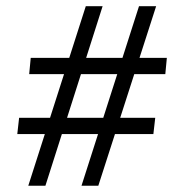

<svg xmlns="http://www.w3.org/2000/svg" viewBox="-20 -593 557 613"><path d="M240.2 0 423.8 -573.2H478.5L293.9 0ZM35.2 -165 41 -216.8H475.6L469.7 -165ZM70.3 0 253.9 -573.2H307.6L125 0ZM73.2 -356.4 78.1 -408.2H512.7L507.8 -356.4Z"/></svg>

Font: Crimson Pro Medium
Style: Italic
Weight: 500
Italic angle: -12°
Designer: Jacques Le Bailly
Foundry: Baron von Fonthausen
Version: Version 1.003